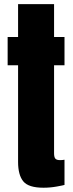

<svg xmlns="http://www.w3.org/2000/svg" viewBox="-20 -879 345 907"><path d="M185.5 7.8Q114.7 7.8 90.1 -22.2Q65.4 -52.2 65.4 -114.3V-570.8H16.1V-704.1H65.4V-859.4H235.4V-704.1H284.7V-570.8H235.4V-155.3Q235.4 -137.2 241.2 -129.9Q247.1 -122.6 263.7 -122.6Q275.4 -122.6 284.7 -124.5V-5.4Q278.8 -3.4 248 2.2Q217.3 7.8 185.5 7.8Z"/></svg>

Font: webenart
Style: Regular
Weight: 400
Designer: Vernon Adams
Foundry: Vernon Adams
Version: Version 2.116; ttfautohint (v1.8.3)